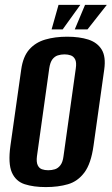

<svg xmlns="http://www.w3.org/2000/svg" viewBox="-20 -749 455 781"><path d="M166.3 12Q116.4 12 80.3 0.3Q44.1 -11.5 28.2 -47.6Q12.4 -83.8 22.4 -156.1L66.3 -466.3Q73.6 -518.8 99 -547.7Q124.4 -576.5 164.1 -588.1Q203.7 -599.7 253 -599.7Q303.2 -599.7 339.5 -588Q375.8 -576.2 393.6 -547.4Q411.3 -518.5 404 -466.3L360.5 -156.8Q350.4 -83.5 323.3 -47.3Q296.2 -11.1 256.5 0.4Q216.9 12 166.3 12ZM176.1 -56.5Q190.4 -56.5 203.4 -60.5Q216.4 -64.6 225.9 -77.2Q235.4 -89.8 238.3 -113.5L288.3 -470.8Q291.9 -495.2 285.7 -507.4Q279.5 -519.6 267.9 -523.7Q256.4 -527.8 242.5 -527.8Q228.2 -527.8 215.2 -523.7Q202.2 -519.6 193 -507.4Q183.9 -495.2 180.3 -470.8L130.3 -113.5Q127.4 -89.8 133.3 -77.2Q139.1 -64.6 150.7 -60.5Q162.2 -56.5 176.1 -56.5ZM189.9 -629.4 218.1 -729.3H306.8L234.9 -629.4ZM284.1 -629.4 326 -729.3H414.6L335.9 -629.4Z"/></svg>

Font: Alumni Sans Thin
Style: Italic
Weight: 100
Italic angle: -8°
Designer: Robert E. Leuschke
Foundry: Robert E. Leuschke
Version: Version 1.016